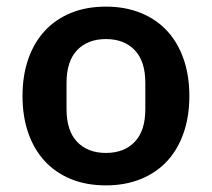

<svg xmlns="http://www.w3.org/2000/svg" viewBox="-20 -548 640 580"><path d="M300 12Q241 12 194.5 -7Q148 -26 115.5 -61Q83 -96 65.5 -146Q48 -196 48 -258Q48 -320 65.5 -370Q83 -420 115.5 -455Q148 -490 194.5 -509Q241 -528 300 -528Q358 -528 405 -509Q452 -490 484.5 -455Q517 -420 534.5 -370Q552 -320 552 -258Q552 -196 534.5 -146Q517 -96 484.5 -61Q452 -26 405 -7Q358 12 300 12ZM300 -86Q355 -86 387 -119.5Q419 -153 419 -218V-298Q419 -363 387 -396.5Q355 -430 300 -430Q245 -430 213 -396.5Q181 -363 181 -298V-218Q181 -153 213 -119.5Q245 -86 300 -86Z"/></svg>

Font: IBM Plex Mono SemiBold
Style: Regular
Weight: 600
Monospace: yes
Designer: Mike Abbink, Paul van der Laan, Pieter van Rosmalen
Foundry: Bold Monday
Version: Version 2.3